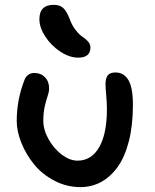

<svg xmlns="http://www.w3.org/2000/svg" viewBox="-20 -807 639 790"><path d="M301.8 -569.8Q265.6 -569.8 228 -594.7Q190.4 -619.6 166.3 -656.7Q142.1 -693.8 142.1 -728Q142.1 -787.1 201.2 -787.1Q225.1 -787.1 239.5 -774.7Q253.9 -762.2 267.1 -728Q276.4 -701.7 292 -682.4Q307.6 -663.1 320.3 -655Q333 -647 342.5 -636Q352.1 -625 352.1 -611.8Q352.1 -569.8 301.8 -569.8ZM311 -37.1Q253.9 -37.1 203.4 -63.7Q152.8 -90.3 119.9 -131.1Q86.9 -171.9 67.9 -219.2Q48.8 -266.6 48.8 -310.1Q48.8 -396.5 81.1 -479Q85.4 -491.2 96.2 -499Q106.9 -506.8 121.1 -506.8Q147.9 -506.8 165 -489.3Q182.1 -471.7 182.1 -442.9Q182.1 -429.2 176 -411.9Q169.9 -394.5 164.1 -368.9Q158.2 -343.3 158.2 -310.1Q158.2 -272.9 179.7 -234.4Q201.2 -195.8 234.1 -170.9Q267.1 -146 298.8 -146Q356.4 -146 388.2 -201.4Q419.9 -256.8 419.9 -357.9Q419.9 -384.3 417 -415Q414.1 -445.8 414.1 -460.9Q414.1 -484.4 423.1 -496.6Q432.1 -508.8 455.1 -508.8Q490.2 -508.8 508.5 -477.3Q526.9 -445.8 526.9 -375Q526.9 -291.5 510.3 -226.3Q493.7 -161.1 464.1 -120.1Q434.6 -79.1 395.8 -58.1Q356.9 -37.1 311 -37.1Z"/></svg>

Font: Shantell Sans Irregular Bouncy
Style: Regular
Weight: 500
Designer: Stephen Nixon, Anya Danilova, Shantell Martin
Foundry: Arrow Type
Version: Version 1.006;[9816181b4]